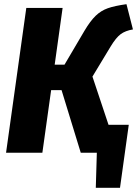

<svg xmlns="http://www.w3.org/2000/svg" viewBox="-20 -732 657 920"><path d="M500 -134H597L555 168H439L444 0H367L275 -300H225L183 0H9L106 -694H280L242 -422H289L385 -585Q413 -632 438.5 -656.5Q464 -681 496.5 -692.5Q529 -704 586 -712L617 -591Q581 -585 558.5 -568.5Q536 -552 510 -509L423 -365Z"/></svg>

Font: Fira Sans Condensed ExtraBold
Style: Italic
Weight: 800
Width: 3
Italic angle: -8°
Designer: bBox Type GmbH & Carrois Corporate GbR & Edenspiekermann AG
Foundry: bBox Type GmbH & Carrois Corporate GbR & Edenspiekermann AG
Version: Version 4.301